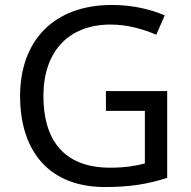

<svg xmlns="http://www.w3.org/2000/svg" viewBox="-20 -744 768 774"><path d="M407 -377V-297H564V-85C528 -76 487 -68 424 -68C232 -68 155 -186 155 -357C155 -535 255 -645 426 -645C494 -645 559 -626 610 -604L644 -682C583 -708 511 -724 431 -724C197 -724 61 -580 61 -357C61 -131 181 10 403 10C503 10 577 -2 654 -27V-377Z"/></svg>

Font: Noto Sans Gujarati UI
Style: Regular
Weight: 400
Designer: Jelle Bosma - Monotype Design Team, Universal Thirst
Foundry: Monotype Imaging Inc.
Version: Version 2.106